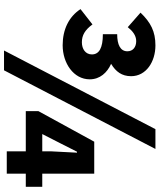

<svg xmlns="http://www.w3.org/2000/svg" viewBox="63 -862 812 979"><g transform="rotate(90 469.5 -372.0)"><path d="M118 -617C137 -641 160 -660 189 -660C220 -660 241 -643 241 -615C241 -579 207 -563 154 -563V-490C224 -490 257 -471 257 -434C257 -402 230 -383 195 -383C159 -383 132 -399 104 -437L26 -376C65 -316 131 -285 210 -285C302 -285 384 -341 384 -423C384 -475 350 -512 305 -532C345 -556 368 -587 368 -634C368 -711 294 -758 211 -758C140 -758 94 -734 44 -682ZM638 -758 237 14H338L739 -758ZM663 -181 709 -271 753 -358H758L751 -223V-181ZM932 -181H865V-446H702L546 -161V-97H751V0H865V-97H932Z"/></g></svg>

Font: Noto Sans T Chinese Black
Style: Bold
Weight: 900
Designer: Ryoko NISHIZUKA (kana & ideographs); Paul D. Hunt (Latin, Greek & Cyrillic); Wenlong ZHANG (bopomofo); Sandoll Communica
Foundry: Adobe Systems Incorporated
Version: Version 1.000;PS 1;hotconv 1.0.78;makeotf.lib2.5.61930